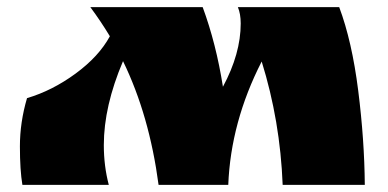

<svg xmlns="http://www.w3.org/2000/svg" viewBox="-20 -520 1092 540"><path d="M657 -454Q657 -481 649 -500H934Q970 -404 987.5 -265Q1005 -126 1006 0H775Q768 -180 716 -347Q629 -177 622 0H426Q400 -196 326 -348Q272 -221 272 -112Q272 -53 286 0H43Q36 -41 36 -108.5Q36 -176 56 -244Q127 -265 192.5 -313Q258 -361 289 -418Q263 -461 234 -500H550Q588 -397 607 -276Q657 -369 657 -454Z"/></svg>

Font: Ruslan Display
Style: Regular
Weight: 400
Version: Version 1.001